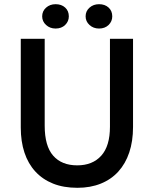

<svg xmlns="http://www.w3.org/2000/svg" viewBox="-20 -885 733 915"><path d="M349 10Q283 10 233 -10Q183 -30 148.5 -67.5Q114 -105 96.5 -158Q79 -211 79 -277V-700H193V-286Q193 -189 233.5 -143Q274 -97 348 -97Q421 -97 462.5 -143Q504 -189 504 -281V-700H614V-280Q614 -212 596 -158.5Q578 -105 544 -67.5Q510 -30 460.5 -10Q411 10 349 10ZM245 -749Q218 -749 199.5 -766Q181 -783 181 -807Q181 -832 199.5 -848.5Q218 -865 245 -865Q273 -865 290.5 -849Q308 -833 308 -807Q308 -783 290.5 -766Q273 -749 245 -749ZM452 -749Q425 -749 406.5 -766Q388 -783 388 -807Q388 -832 406.5 -848.5Q425 -865 452 -865Q480 -865 497.5 -849Q515 -833 515 -807Q515 -783 497.5 -766Q480 -749 452 -749Z"/></svg>

Font: Tilda Sans Semibold
Style: Regular
Weight: 600
Designer: ParaType Ltd
Foundry: ParaType Ltd
Version: Version 1.009